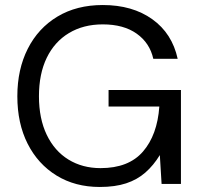

<svg xmlns="http://www.w3.org/2000/svg" viewBox="-20 -732 801 764"><path d="M377 12Q279 12 205 -33.5Q131 -79 90 -160Q49 -241 49 -349Q49 -456 90.5 -538Q132 -620 208.5 -666Q285 -712 389 -712Q507 -712 586 -655.5Q665 -599 687 -498H590Q576 -561 524 -598Q472 -635 389 -635Q312 -635 254.5 -600.5Q197 -566 166 -502Q135 -438 135 -349Q135 -260 166 -195.5Q197 -131 252.5 -97Q308 -63 380 -63Q492 -63 549 -129Q606 -195 614 -308H412V-374H700V0H623L616 -115Q591 -74 558.5 -45.5Q526 -17 482 -2.5Q438 12 377 12Z"/></svg>

Font: DM Sans 10pt
Style: Regular
Weight: 400
Version: Version 4.004;gftools[0.9.30]